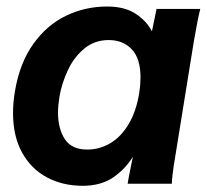

<svg xmlns="http://www.w3.org/2000/svg" viewBox="-20 -578 650 604"><path d="M21 -222.5Q21 -255 27 -291Q42 -380 84.8 -439.8Q127.5 -499.5 187.8 -528.5Q248 -557.5 317 -557.5Q371 -557.5 405.5 -535.5Q440 -513.5 458 -479.5L472.5 -550H610Q602 -518.5 590 -449L529 -71.5L526.5 -56.5Q524.5 -42 522.8 -28Q521 -14 520.5 0H381.5Q384 -17.5 393.5 -63L398 -85Q373.5 -45 335 -19.2Q296.5 6.5 240.5 6.5Q177 6.5 127.2 -20.2Q77.5 -47 49.2 -98.5Q21 -150 21 -222.5ZM418.5 -289Q422 -312 422 -334.5Q422 -394 394.5 -423Q367 -452 322 -452Q277.5 -452 245 -425Q212.5 -398 193.5 -357.2Q174.5 -316.5 167 -274Q162.5 -245 162.5 -224Q162.5 -173 184 -140.2Q205.5 -107.5 254.5 -107.5Q293 -107.5 327 -127.5Q361 -147.5 385.2 -188.5Q409.5 -229.5 418.5 -289Z"/></svg>

Font: JuliaMono ExtraBold
Style: Italic
Weight: 800
Italic angle: -9°
Monospace: yes
Designer: cormullion
Foundry: corm
Version: Version 0.057; ttfautohint (v1.8.4)